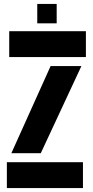

<svg xmlns="http://www.w3.org/2000/svg" viewBox="-20 -959 473 979"><path d="M27 -668V-800H418V-668ZM38 -178 238 -622H395L188 -178ZM15 0V-132H403V0ZM170 -840V-939H269V-840Z"/></svg>

Font: Big Shoulders Stencil Text Black
Style: Regular
Weight: 900
Designer: Patric King
Foundry: XO Type Co
Version: Version 1.000